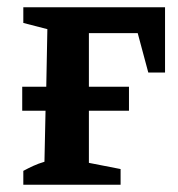

<svg xmlns="http://www.w3.org/2000/svg" viewBox="-20 -507 488 527"><path d="M44 0V-38Q57 -45 71 -51.5Q85 -58 102 -63L105 -203H41V-269H107L110 -427L44 -444V-487H433V-308H387L358 -416H224V-269H334V-203H224V-60L311 -43V0Z"/></svg>

Font: Piazzolla SemiBold
Style: Regular
Weight: 600
Designer: Juan Pablo del Peral
Foundry: Huerta Tipografica
Version: Version 1.330